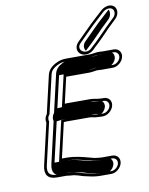

<svg xmlns="http://www.w3.org/2000/svg" viewBox="-97 -966 810 1042"><g transform="rotate(-10 308.0 -445.0)"><path d="M462.1 -685.1C488.9 -708.8 510.5 -732.1 536.5 -758.2C555.7 -779.2 580.3 -800.5 598.3 -819C620.9 -841.5 619.8 -872.3 603.9 -886.5C585.1 -903.3 551.6 -896.1 531.3 -877C510.9 -857.5 486.9 -837.5 463.7 -815C434.9 -786.9 407.9 -759.2 380.4 -731.9C343.6 -695.2 372 -650.1 416.8 -657.1C437.7 -660.4 450.1 -672 462.1 -685.1ZM439.7 -407.5H439.1C424.5 -407.5 407.6 -413.5 388.4 -413.5H261.7C256.9 -413.5 254.3 -413.4 248.2 -413.1L281.1 -556H406.1C422.9 -556 436.4 -559.4 450.1 -561H454.5C459.5 -560.5 467.9 -560 476.5 -560H538.6C565.1 -560 592.3 -582.8 598.4 -609C604.5 -635.3 587.3 -657 561 -657H498.9C492.1 -657 488.4 -657.4 486.4 -657.9C464.8 -659.7 444.9 -653 428.5 -653H303C276.5 -653 262.3 -650.1 238.8 -638.3C212.7 -624.9 195.6 -605.8 190.2 -582.1L142.3 -374.9C130.4 -359.4 128.3 -343.3 131.8 -329.2L79.4 -102.2C68.4 -54.7 86 -26.4 136.4 -26.4H189.9L204.3 -24.5C211.9 -23.8 219.2 -23.2 227.2 -22.5H227.6C232 -22.5 233.6 -21.8 235.6 -20.8C249.5 -19 263.4 -12.5 280.9 -8.1L307.8 -2.2C325.7 2.5 350.3 6 371.9 6H430.9C457.4 6 484.7 -16.8 490.7 -43C496.8 -69.3 479.6 -91 453.3 -91H394.3C383.5 -91 366 -93.6 353.6 -95.7C317.1 -104.3 285.8 -115.8 240.3 -121L216.4 -122.9H181.2L225.7 -315.8C227.7 -316.1 233.7 -316.5 239.3 -316.5H366C381.9 -316.5 391 -310.8 413 -310.5C418.6 -309.9 425.9 -309.5 431.7 -309.5H439.7C466.3 -309.5 493.5 -332.3 499.5 -358.5C505.6 -384.8 488.4 -406.5 462.1 -406.5H454.1C449.2 -406.5 444.4 -406.9 439.7 -407.5ZM417.8 -671.9C387.9 -667.2 363.9 -696.6 390.1 -722.7C417.8 -750.2 444.8 -777.8 473.2 -805.6C495.7 -827.4 519.7 -847.4 540.6 -867.5C555 -881 579.5 -885.8 592.2 -874.5C603.2 -864.7 603.6 -843.1 588.5 -828C571.2 -810.4 546.3 -788.6 526.4 -767C499.1 -739.6 479.2 -718.1 453.2 -695.1C439.6 -683.1 435 -674.6 417.8 -671.9ZM450.6 -391.5H458.7C476.8 -391.5 488.7 -376.3 484.5 -358.5C480.4 -340.5 461.1 -324.5 443.2 -324.5H435.2C429.6 -324.5 422.4 -325.4 416.7 -325.5C397.7 -325.8 389.7 -331.5 369.5 -331.5H242.8C236.3 -331.5 230.4 -331.1 227.2 -330.7L213.7 -329L162.7 -107.9H212.3L235.5 -106C278.8 -101.1 309.6 -89.9 347 -81C359.3 -78.1 377.9 -76 390.8 -76H449.8C468 -76 479.8 -60.8 475.7 -43C471.6 -25 452.3 -9 434.4 -9H375.4C355.2 -9 331.7 -12.4 314.5 -16.9L287.6 -22.7C272.5 -26.6 258.6 -32.7 243 -35.4C238.9 -37.1 236.8 -37.3 230.1 -37.6C224.5 -38.1 215.5 -38.9 209.4 -39.5L194.4 -41.4H139.8C97.3 -41.4 84.9 -61.3 94.4 -102.2L147.6 -332.6C143.2 -344 146.2 -360.5 156.4 -371.1L205.2 -582.1C209.2 -599.8 221.1 -614 243.3 -625.3C264.7 -636 274.1 -638 299.6 -638H425C445.1 -638 464.8 -644.2 480.7 -643C486.2 -642.1 488.7 -642 495.4 -642H557.5C575.6 -642 587.5 -626.8 583.4 -609C579.2 -591 559.9 -575 542 -575H480C471.4 -575 463.5 -575.5 458.8 -576H452.6C437.2 -574.2 424.6 -571 409.6 -571H269.6L229.5 -397.3L245.5 -398.1C251.5 -398.5 253.5 -398.5 258.3 -398.5H384.9C405.7 -398.5 427.5 -391.5 450.6 -391.5ZM425.3 -689.9C451.4 -713 472.3 -735.5 498.8 -762.2C518.4 -783.4 543.3 -805.3 560.8 -823.1C576.4 -838.7 578.5 -861.9 570.8 -874.7C570.5 -874.5 569.1 -873.2 568.5 -872.6C547.6 -852.7 523.7 -832.7 501 -810.6C472.4 -782.8 445.4 -755.1 417.8 -727.7C399.9 -709.8 400.9 -688.3 411.5 -676.4C415.3 -679.5 420.3 -685.5 425.3 -689.9ZM447.2 -576H463.6C469.3 -575.4 470.2 -575 480 -575H532.7C541.8 -580 554.9 -593.8 558.4 -609C561.9 -624.1 555.5 -636.9 548.6 -642H495.4C487.9 -642 483.6 -642 473.9 -643.1C470.8 -642.8 455 -638 425 -638H299.6C285.8 -638 290.2 -640 270.4 -630.1C251.1 -620.2 235.2 -603.9 230.2 -582.1L182 -373.4C170.9 -360.4 168.2 -343.2 172.1 -330.6L119.4 -102.2C107.5 -50.6 138 -41.4 139.8 -41.4H200.1L218.8 -39C223.2 -38.6 228.9 -38 236 -37.4C236.6 -37.4 254 -35.8 261.2 -33.5C282.1 -29.2 293.4 -23.9 304.5 -21L331.4 -15.1C344.3 -11.7 364.4 -9 375.4 -9H425.1C434.1 -14 447.2 -27.8 450.7 -43C454.2 -58.1 447.9 -70.9 440.9 -76H390.8C364.6 -76 347.5 -79.7 332.3 -82.3C291.2 -92 262.5 -102.2 227 -106.4L208.7 -107.9H137.7L188.2 -326.5L215.8 -330C225.4 -331.2 231.4 -331.5 242.8 -331.5H369.5C413.2 -331.5 416 -325.5 418 -325.5C423.9 -325.4 428.2 -324.7 433.9 -324.5C442.9 -329.5 456 -343.3 459.5 -358.5C463 -373.6 456.7 -386.5 449.8 -391.5C443.6 -391.6 436.8 -391.9 429.1 -392.6C401.6 -393.8 386.3 -398.4 384.7 -398.5H258.3C254.1 -398.5 255.9 -398.6 250.5 -398.3L204.1 -395.8L244.6 -571H409.6C409.6 -571 429.2 -573.9 447.2 -576Z"/></g></svg>

Font: HoneyBee
Style: BlurIt
Weight: 700
Foundry: Cannot Into Space Fonts
Version: Version 0.89